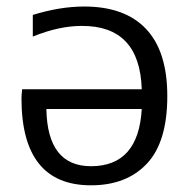

<svg xmlns="http://www.w3.org/2000/svg" viewBox="-20 -550 564 580"><path d="M408.2 -280.3Q402.3 -472.7 226.6 -471.7Q158.2 -471.7 79.1 -439.5V-504.9Q161.1 -530.3 234.4 -530.3Q357.4 -530.3 421.4 -462.4Q485.4 -394.5 485.4 -259.8Q485.4 -121.1 423.8 -55.7Q362.3 9.8 254.9 9.8Q44.9 9.8 44.9 -252.9Q44.9 -261.7 46.9 -280.3ZM408.2 -220.7H120.1Q123 -47.9 254.9 -47.9Q398.4 -47.9 408.2 -220.7Z"/></svg>

Font: Mgen+ 1c regular
Style: Regular
Weight: 400
Designer: [Source Han Sans]
Ryoko NISHIZUKA  (kana & ideographs); Paul D. Hunt (Latin, Greek & Cyrillic); Wenlong ZHANG  (bopomofo
Version: Version 1.059.20150602